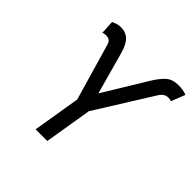

<svg xmlns="http://www.w3.org/2000/svg" viewBox="-188 -903 1068 1068"><g transform="rotate(45 346.5 -369.0)"><path d="M239.7 0 286.1 -280.8 189.5 -613.8Q184.6 -631.8 174.6 -639.4Q164.6 -647 147.9 -647Q141.6 -647 134 -645.8Q126.5 -644.5 122.6 -642.1L118.2 -722.7Q136.2 -731 149.2 -734.6Q162.1 -738.3 179.7 -737.3Q214.8 -736.3 238.5 -712.9Q262.2 -689.5 277.3 -633.8L345.2 -388.2L498 -639.2Q525.9 -685.5 553.5 -710.7Q581.1 -735.8 627 -735.8Q645 -735.8 661.6 -733.6Q678.2 -731.4 693.4 -724.6L661.1 -642.1Q658.7 -644.5 651.6 -645.8Q644.5 -647 637.7 -647Q622.1 -647 609.6 -639.4Q597.2 -631.8 585.9 -613.8L377.9 -280.8L331.5 0Z"/></g></svg>

Font: Inter 18pt
Style: Italic
Weight: 400
Italic angle: -9.3988°
Designer: Rasmus Andersson
Foundry: rsms
Version: Version 4.001;git-66647c0bb